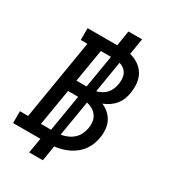

<svg xmlns="http://www.w3.org/2000/svg" viewBox="-233 -959 1057 1182"><g transform="rotate(30 295.5 -368.0)"><path d="M167 107 185 0H-9V-84H49L143 -651H96V-735H307L324 -843H421L402 -729Q435 -721 463 -702Q491 -683 507.5 -655Q524 -627 527.5 -592.5Q531 -558 525 -523Q522 -500 513 -477Q504 -454 488 -434.5Q472 -415 451 -401Q430 -387 407 -378Q433 -367 454 -348.5Q475 -330 487.5 -305Q500 -280 502.5 -250.5Q505 -221 500 -192Q496 -167 487 -142.5Q478 -118 462.5 -96.5Q447 -75 426 -58Q405 -41 381 -29.5Q357 -18 332 -11Q307 -4 282 -2L264 107ZM198 -421H270L309 -654H237ZM336 -425Q355 -430 372.5 -439.5Q390 -449 403 -463.5Q416 -478 423.5 -496.5Q431 -515 434 -533Q437 -552 436 -571Q435 -590 427 -606Q419 -622 405 -633Q391 -644 373 -649ZM214 -81 257 -340H185L142 -81ZM280 -84Q303 -88 325.5 -97.5Q348 -107 366 -123Q384 -139 394.5 -161Q405 -183 409 -205Q413 -229 410 -251.5Q407 -274 394.5 -292Q382 -310 363 -321Q344 -332 322 -337Z"/></g></svg>

Font: Iosevka Etoile Medium Oblique
Style: Regular
Weight: 500
Italic angle: -9°
Designer: Belleve Invis
Foundry: Belleve Invis
Version: Version 15.5.2; ttfautohint (v1.8.4)